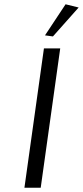

<svg xmlns="http://www.w3.org/2000/svg" viewBox="-20 -876 387 896"><path d="M347 -841 227 -706 190 -711 286 -856ZM170 0H94L185 -650H261Z"/></svg>

Font: Arsenal
Style: Italic
Weight: 400
Italic angle: -9.10001°
Designer: Andrij Shevchenko
Foundry: Stairsfor
Version: Version 2.001;PS 002.001;hotconv 1.0.88;makeotf.lib2.5.64775